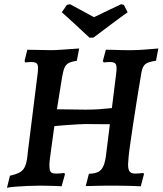

<svg xmlns="http://www.w3.org/2000/svg" viewBox="-20 -877 768 907"><path d="M13 10 27 -47Q59 -54 75.5 -64Q92 -74 100 -95Q108 -116 111 -155L158 -531Q162 -563 156.5 -573.5Q151 -584 129 -584Q124 -584 115 -583.5Q106 -583 99 -582L96 -589L109 -642Q135 -642 168.5 -641Q202 -640 222 -640Q241 -640 275.5 -642.5Q310 -645 354 -648L343 -590Q317 -586 304 -579Q291 -572 284.5 -556.5Q278 -541 273 -511L240 -305L221 -167Q218 -145 215 -121.5Q212 -98 214 -84Q215 -68 222 -62.5Q229 -57 245 -57Q255 -57 266 -58Q277 -59 284 -60Q284 -58 285 -56.5Q286 -55 287 -54L271 3Q262 2 242.5 1.5Q223 1 201.5 0.5Q180 0 166 0Q141 0 109.5 1.5Q78 3 51.5 5Q25 7 13 10ZM219 -279 235 -361Q272 -361 309.5 -360Q347 -359 384 -359Q419 -359 448.5 -361Q478 -363 525 -368L513 -290L381 -291Q372 -291 345.5 -289.5Q319 -288 285.5 -285.5Q252 -283 219 -279ZM645 3Q624 2 591 1Q558 0 526 0H489Q471 0 450.5 0.5Q430 1 411.5 1.5Q393 2 385 2L400 -56Q428 -57 444 -65Q460 -73 469 -94Q478 -115 482 -153L529 -531Q533 -562 527.5 -573Q522 -584 500 -584Q494 -584 485.5 -583.5Q477 -583 470 -582L466 -589L480 -642Q480 -642 490 -642Q500 -642 515 -641.5Q530 -641 547 -640.5Q564 -640 579 -640Q594 -640 602 -640Q627 -640 661 -642.5Q695 -645 728 -648L717 -590Q680 -585 666.5 -574Q653 -563 648 -534Q637 -468 627 -407Q617 -346 609.5 -294.5Q602 -243 596 -202.5Q590 -162 587.5 -135.5Q585 -109 585 -100Q585 -76 592.5 -66.5Q600 -57 619 -57Q628 -57 639 -58Q650 -59 657 -60Q658 -58 659 -57Q660 -56 660 -54ZM583 -819Q574 -813 555 -799Q536 -785 513 -768Q490 -751 469 -735Q448 -719 434.5 -709Q421 -699 421 -699H403Q403 -699 392 -709Q381 -719 364 -735Q347 -751 328.5 -768Q310 -785 294.5 -799Q279 -813 272 -819L296 -854L311 -857Q316 -854 333 -845Q350 -836 369.5 -825.5Q389 -815 405 -806Q421 -797 424 -796Q427 -797 439.5 -803Q452 -809 469 -817.5Q486 -826 503.5 -834Q521 -842 534.5 -848.5Q548 -855 552 -857L565 -854Z"/></svg>

Font: Alegreya SemiBold
Style: Italic
Weight: 600
Italic angle: -7°
Designer: Juan Pablo del Peral
Foundry: Huerta Tipografica
Version: Version 2.009